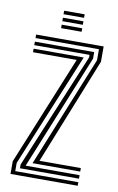

<svg xmlns="http://www.w3.org/2000/svg" viewBox="-83 -767 499 813"><g transform="rotate(10 166.5 -360.0)"><path d="M105.8 -61 299 -537.5V-585H26.2V-600H316.5V-534.2L133 -76H310.8V-61ZM57 -30.5V-46.5L263.8 -543.5V-554.5H26.2V-569.5H281.2V-541.2L78.8 -45.5H310.8V-30.5ZM21.8 0V-54.5L214 -524H26.2V-539.2H241.5L39.5 -50.5V-15.2H310.8V0ZM125.5 -705V-720H213.8V-705ZM125.5 -675V-690H213.8V-675ZM125.5 -645V-660H213.8V-645Z"/></g></svg>

Font: Big Shoulders Inline Text Medium
Style: Regular
Weight: 500
Designer: Patric King
Foundry: XO Type Co
Version: Version 1.000